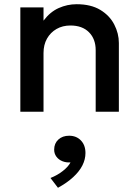

<svg xmlns="http://www.w3.org/2000/svg" viewBox="-20 -530 656 911"><path d="M76.5 0V-495H186.5V-432Q217.5 -473.5 258.5 -491.8Q299.5 -510 343.5 -510Q411.5 -510 456 -483Q500.5 -456 522.2 -413.5Q544 -371 544 -326V0H434V-292Q434 -345 402.2 -377Q370.5 -409 314 -409Q277 -409 248.2 -392.5Q219.5 -376 203 -346.8Q186.5 -317.5 186.5 -278.5V0ZM255 361 219.5 314.5Q252.5 301.5 278.2 281.2Q304 261 314.5 240.5Q293.5 242 275.8 234.8Q258 227.5 247.5 213.2Q237 199 237 180Q237 150.5 256.8 132.2Q276.5 114 308 114Q342.5 114 364 136.5Q385.5 159 385.5 196Q385.5 226 371 254.8Q356.5 283.5 327.2 310.5Q298 337.5 255 361Z"/></svg>

Font: Geologica Roman
Style: Regular
Weight: 400
Designer: Sindre Bremnes, Frode Helland
Foundry: Monokrom Skriftforlag AS
Version: Version 1.010;gftools[0.9.28]